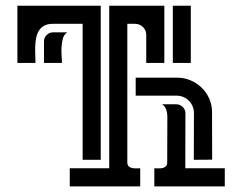

<svg xmlns="http://www.w3.org/2000/svg" viewBox="-20 -664 858 684"><path d="M565.4 -643.6V-439.9H501V-539.6Q501 -556.2 489.3 -567.6Q477.5 -579.1 460.9 -579.1H433.6V-85.9Q433.6 -76.2 438.5 -71.5Q443.4 -66.9 450.4 -65.4Q457.5 -64 465.3 -64.2Q473.1 -64.5 479.5 -64.5V0H228.5V-64.5H369.1V-643.6ZM168 -579.1Q148.9 -579.1 137 -572.3Q125 -565.4 118.2 -554Q111.3 -542.5 108.6 -527.8Q106 -513.2 105.5 -497.8Q105 -482.4 105.7 -467.3Q106.4 -452.1 106.4 -439.9H42V-643.6H338.9V-94.7H274.4V-579.1ZM529.8 -64.5Q536.1 -64.5 544.2 -64.2Q552.2 -64 559.1 -65.4Q565.9 -66.9 570.8 -71.5Q575.7 -76.2 575.7 -85.9L576.2 -250.5Q576.2 -261.7 572 -273.7Q567.9 -285.6 557.6 -292.5H607.9Q621.1 -292.5 630.9 -283Q640.6 -273.4 640.6 -260.3L640.1 -64.5H780.8V0H529.8ZM670.9 -261.7Q670.9 -274.4 666 -285.6Q661.1 -296.9 652.8 -305.2Q644.5 -313.5 633.3 -318.4Q622.1 -323.2 609.4 -323.2H463.4V-387.2H612.3Q637.2 -387.2 659.7 -377.4Q682.1 -367.7 699 -351.1Q715.8 -334.5 725.6 -312.3Q735.4 -290 735.4 -264.6L735.8 -95.2L670.4 -94.7ZM659.7 -643.6V-439.9H595.7V-643.6ZM136.7 -439.9V-516.6Q136.7 -529.8 146.2 -539.3Q155.8 -548.8 168.9 -548.8H219.7Q208.5 -542 204.3 -527.6Q200.2 -513.2 199.2 -496.8Q198.2 -480.5 199.5 -464.8Q200.7 -449.2 200.7 -439.9Z"/></svg>

Font: Isar CAT
Style: Regular
Weight: 400
Designer: Digitized by Peter Wiegel
Foundry: CAT-Fonts, Peter Wiegel
Version: Version 1.000; ttfautohint (v1.3)